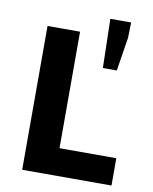

<svg xmlns="http://www.w3.org/2000/svg" viewBox="-83 -795 684 857"><g transform="rotate(10 259.0 -366.0)"><path d="M76.8 0V-651.8H224.2V-123.8H481.6V0ZM352.6 -509.8 347.3 -731.9H441.6L439.9 -662.5L415.8 -509.8Z"/></g></svg>

Font: Source Sans 3
Style: Regular
Weight: 200
Designer: Paul D. Hunt
Foundry: Adobe
Version: Version 3.046;hotconv 1.0.118;makeotfexe 2.5.65603